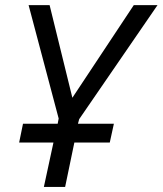

<svg xmlns="http://www.w3.org/2000/svg" viewBox="-20 -734 639 754"><path d="M152.3 0 189.9 -174.3H55.2L70.3 -248H206.5L210.4 -268.6L92.3 -713.9H174.8L264.2 -350.1L505.4 -713.9H598.6L291 -266.1L286.1 -248H427.2L411.1 -174.3H272L235.8 0Z"/></svg>

Font: Open Sans
Style: Italic
Weight: 400
Italic angle: -12°
Designer: Monotype Design Team
Foundry: Monotype Imaging Inc.
Version: Version 3.000; ttfautohint (v1.8.4)